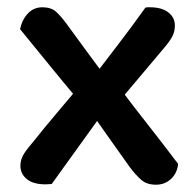

<svg xmlns="http://www.w3.org/2000/svg" viewBox="-20 -499 538 527"><path d="M213 -281 234 -285Q272 -335 307 -380.5Q342 -426 379 -478Q383 -479 386 -479Q389 -479 392 -479Q424 -479 442 -465Q460 -451 460 -429Q460 -412 452.5 -398Q445 -384 425 -361Q395 -325 363.5 -288Q332 -251 302 -215L266 -194Q231 -145 194 -94Q157 -43 122 6Q120 6 114 6.5Q108 7 105 7Q71 7 53.5 -7.5Q36 -22 36 -44Q36 -58 42.5 -71Q49 -84 68 -106Q103 -150 140 -193.5Q177 -237 213 -281ZM282 -273 308 -258Q348 -205 388.5 -153.5Q429 -102 469 -49Q466 -23 449 -7.5Q432 8 408 8Q383 8 367.5 -5.5Q352 -19 335 -42Q307 -81 277.5 -123Q248 -165 221 -203L197 -222Q154 -273 115 -321Q76 -369 35 -419Q41 -446 57 -462.5Q73 -479 96 -479Q120 -479 133 -467.5Q146 -456 161 -436Q189 -398 219.5 -356Q250 -314 282 -273Z"/></svg>

Font: BalooTamma2SemiBold
Style: Regular
Weight: 600
Designer: Divya Kowshik, Shuchita Grover and Ek Type
Foundry: Ek Type
Version: Version 1.700